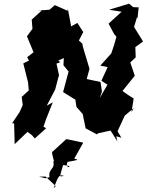

<svg xmlns="http://www.w3.org/2000/svg" viewBox="-20 -751 800 1047"><path d="M642 0 621 -35 660 -120 710 -162 697 -139 709 -214 677 -234 648 -255 715 -338 690 -412 676 -397 720 -438 718 -494 760 -525 711 -604 727 -657 730 -651 736 -711 706 -712 684 -731 575 -698 643 -687 572 -622 602 -566 615 -550 602 -505 587 -460 527 -393 567 -385 533 -311 566 -289 524 -217 536 -252 528 -304 453 -320 468 -376 432 -496 429 -513 410 -530 434 -576 402 -626 368 -607 350 -703 349 -692 279 -723 250 -698 179 -693 211 -697 153 -644 157 -594 127 -553 163 -466 128 -439 138 -421 107 -405 133 -302 137 -258 98 -222 96 -242 104 -178 87 -140 46 -79 57 -78 60 35 130 -32 154 -14 170 4 232 -52 217 -60 232 -103 268 -193 235 -175 281 -263 297 -325 302 -340 288 -404 309 -412 273 -439 269 -407 328 -435 326 -395 354 -361 324 -249C357 -228 391 -207 426 -187L390 -213L397 -168L431 -129L447 -51L509 -18L514 -24L583 -39L620 20L614 -8ZM229 212 284 264 272 276C289 241 297 190 328 209C308 208 300 229 324 149C397 154 329 179 348 132C410 120 413 122 385 114L434 27L350 9L341 8L268 75C253 72 285 146 270 127C283 175 242 165 250 215C216 224 239 223 193 212Z"/></svg>

Font: Asimov Aggro
Style: It
Weight: 500
Designer: Google
Version: Version 2.000980; 2014